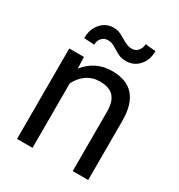

<svg xmlns="http://www.w3.org/2000/svg" viewBox="-175 -856 903 971"><g transform="rotate(30 276.0 -370.0)"><path d="M153.8 -528.3 156.7 -461.9Q217.3 -538.1 314.9 -538.1Q482.4 -538.1 483.9 -349.1V0H393.6V-349.6Q393.1 -406.7 367.4 -434.1Q341.8 -461.4 287.6 -461.4Q243.7 -461.4 210.4 -438Q177.2 -414.6 158.7 -376.5V0H68.4V-528.3ZM452.6 -734.4Q452.6 -681.6 422.6 -648.9Q392.6 -616.2 347.7 -616.2Q327.6 -616.2 313 -621.1Q298.3 -626 274.7 -641.1Q251 -656.2 240.5 -659.4Q230 -662.6 216.3 -662.6Q196.3 -662.6 182.1 -647.2Q168 -631.8 168 -607.9L107.4 -611.3Q107.4 -663.6 137 -697.8Q166.5 -731.9 211.9 -731.9Q229 -731.9 242.7 -727.1Q256.3 -722.2 279.8 -708Q303.2 -693.8 315.7 -689.5Q328.1 -685.1 343.3 -685.1Q364.3 -685.1 378.2 -701.7Q392.1 -718.3 392.1 -740.2Z"/></g></svg>

Font: RobotoDraft
Style: Regular
Weight: 400
Version: Version 2.001101; 2014